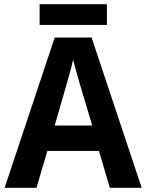

<svg xmlns="http://www.w3.org/2000/svg" viewBox="-20 -896 699 916"><path d="M169 -777H490V-876H169ZM2 0H154L206 -176H452L504 0H656L417 -717H241ZM241 -297 296 -488C312 -543 323 -584 329 -611C333 -593 344 -555 360 -498L420 -297Z"/></svg>

Font: Kathrein 75 Bold
Style: Regular
Weight: 700
Designer: Lazydogs Typefoundry, based on Open Sans by Ascender Corporation
Foundry: Lazydogs Typefoundry
Version: Version 1.003;PS 001.003;hotconv 1.0.88;makeotf.lib2.5.64775